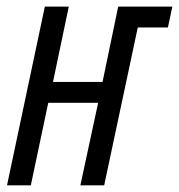

<svg xmlns="http://www.w3.org/2000/svg" viewBox="-20 -555 536 575"><path d="M1 0 114.3 -535.2H186L138.7 -309.6H287.1L334 -535.2H496.1L482.9 -472.7H392.6L292 0H220.7L273.9 -247.1H124.5L72.3 0Z"/></svg>

Font: Open Sans Condensed
Style: Italic
Weight: 400
Width: 3
Italic angle: -12°
Designer: Monotype Design Team
Foundry: Monotype Imaging Inc.
Version: Version 3.000